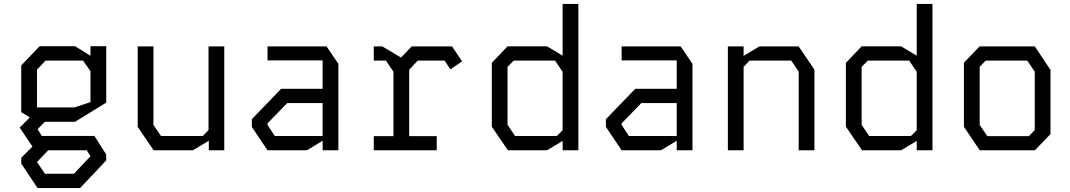

<svg xmlns="http://www.w3.org/2000/svg" viewBox="-20 -764 5440 976"><path d="M225 0H421L440 30L356 119H208.5L168 59.5ZM168 -410 211.5 -456H402L440 -402V-245L359 -218H168ZM361.5 -145 520 -242.5V-529H440V-480.5L361.5 -529H181.5L88 -431.5V-194L131.5 -167L80 -115.5L145 -19L88 38V67.5L171 192H387L520 51.5V21.5L460 -73H192.5L171 -107.5L208.5 -145Z M1040 -528V-103L1011 -72.5H798.5L760 -129V-528H680V-119L761 0H960.5L1041.5 -48.5V0H1120V-528Z M1340 -528V-457H1620V-312.5H1409L1260 -158V-119L1340 0H1540L1620 -48.5V0H1700V-439.5L1640 -528ZM1340 -129V-137L1440 -240H1620V-72.5H1377Z M1880 -528V-456H1942L1980 -399.5V-72H1880V0H2200V-72H2060V-409.5L2103.5 -456H2240L2269.5 -411.5L2329 -452L2278 -528H2072.5L2018.5 -471.5L1923.5 -528Z M2840 -744H2920V0H2840V-47.5L2760.5 0H2562L2480 -120V-444.5L2560 -528.5H2760.5L2840 -481ZM2560 -129.5 2598.5 -72.5H2810.5L2840 -102V-399L2801.5 -456H2591.5L2560 -424Z M3140 -528V-457H3420V-312.5H3209L3060 -158V-119L3140 0H3340L3420 -48.5V0H3500V-439.5L3440 -528ZM3140 -129V-137L3240 -240H3420V-72.5H3177Z M3680 -528V0H3760V-424L3790 -456H4002L4040 -400V0H4120V-410L4040 -528H3840L3760 -480V-528Z M4640 -744H4720V0H4640V-47.5L4560.5 0H4362L4280 -120V-444.5L4360 -528.5H4560.5L4640 -481ZM4360 -129.5 4398.5 -72.5H4610.5L4640 -102V-399L4601.5 -456H4391.5L4360 -424Z M4959.5 -528 4880 -445.5V-119.5L4960.5 0H5240.5L5320 -82.5V-408.5L5240.5 -528ZM4960 -129V-424L4990.5 -456H5202L5240 -399.5V-103L5210.5 -72H4999Z"/></svg>

Font: Kode Mono
Style: Regular
Weight: 400
Monospace: yes
Designer: Isa Ozler
Foundry: Kadena LLC
Version: Version 1.000;gftools[0.9.28]